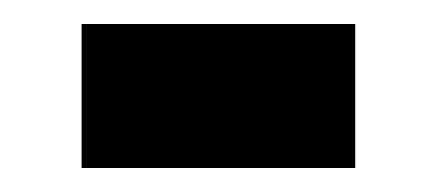

<svg xmlns="http://www.w3.org/2000/svg" viewBox="-20 -377 364 160"><path d="M48 -357V-237H276V-357Z"/></svg>

Font: Noto Sans Devanagari UI Condensed
Style: Bold
Weight: 700
Width: 3
Designer: Jelle Bosma - Monotype Design Team
Foundry: Monotype Imaging Inc.
Version: Version 2.004